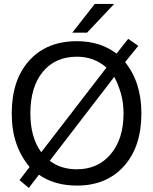

<svg xmlns="http://www.w3.org/2000/svg" viewBox="-20 -922 770 966"><path d="M418 -757.8H343.8L457 -902.3H554.7ZM230.5 -113.3Q285.2 -70.3 367.2 -70.3Q472.7 -70.3 537.1 -146.5Q601.6 -222.7 601.6 -351.6Q601.6 -406.2 587.9 -453.1Q574.2 -500 554.7 -535.2ZM515.6 -582Q453.1 -636.7 367.2 -636.7Q257.8 -636.7 195.3 -560.5Q132.8 -484.4 132.8 -351.6Q132.8 -230.5 187.5 -156.2ZM609.4 -609.4Q691.4 -507.8 691.4 -351.6Q691.4 -183.6 603.5 -85.9Q515.6 11.7 367.2 11.7Q253.9 11.7 175.8 -43L125 23.4L78.1 -15.6L128.9 -82Q85.9 -132.8 62.5 -199.2Q39.1 -265.6 39.1 -351.6Q39.1 -519.5 127 -617.2Q214.8 -714.8 367.2 -714.8Q484.4 -714.8 566.4 -652.3L625 -726.6L675.8 -691.4Z"/></svg>

Font: 和音 by 宁静之雨，公众号njzyshare
Style: Regular
Weight: 400
Designer: Steve Matteson
Foundry: Ascender Corporation
Version: Version 6.00;June 8, 2018;FontCreator 11.0.0.2388 32-bit